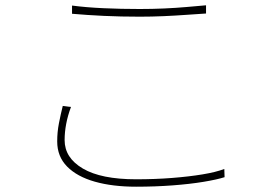

<svg xmlns="http://www.w3.org/2000/svg" viewBox="-20 -698 1040 725"><path d="M252 -677Q305 -670 371 -667Q437 -664 508 -664Q555 -664 599.5 -666Q644 -668 684 -671.5Q724 -675 758 -678V-647Q725 -645 684 -642Q643 -639 598 -637Q553 -635 508 -635Q436 -635 372.5 -638Q309 -641 252 -646ZM248 -294Q236 -262 230 -230.5Q224 -199 224 -169Q224 -102 293 -61.5Q362 -21 494 -21Q565 -21 629 -26Q693 -31 744.5 -39.5Q796 -48 827 -60L828 -29Q800 -20 749 -11.5Q698 -3 632 2Q566 7 494 7Q405 7 338 -12Q271 -31 233.5 -69Q196 -107 196 -164Q196 -199 202.5 -232.5Q209 -266 217 -298Z"/></svg>

Font: Noto Sans SC Thin Thin
Style: Regular
Weight: 250
Version: Version 2.004-H2;hotconv 1.0.118;makeotfexe 2.5.65603